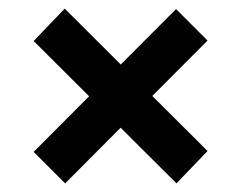

<svg xmlns="http://www.w3.org/2000/svg" viewBox="-20 -542 559 445"><path d="M131 -117 58 -190 388 -521 461 -448ZM389 -117 58 -447 130 -522 461 -192Z"/></svg>

Font: Bricolage Grotesque SemiBold
Style: Regular
Weight: 600
Designer: Mathieu Triay
Foundry: Atelier Triay
Version: Version 1.000;gftools[0.9.30]